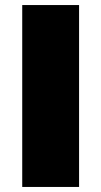

<svg xmlns="http://www.w3.org/2000/svg" viewBox="-20 -725 401 760"><path d="M293 -705H68V15H293Z"/></svg>

Font: Repo ExtraBlack
Style: Regular
Weight: 400
Designer: Stefan Peev
Foundry: Context Ltd
Version: Version 001.502